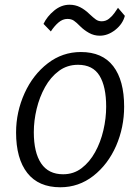

<svg xmlns="http://www.w3.org/2000/svg" viewBox="-20 -784 594 812"><path d="M235 8Q143 8 95.5 -52.5Q48 -113 48 -224Q48 -310.5 84 -390Q119.5 -468 181.8 -516Q244 -564 322 -564Q413 -564 459 -504Q505 -444 505 -333Q505 -245.5 471 -167Q436.5 -88.5 374.8 -40.2Q313 8 235 8ZM247 -47Q291.5 -47 325.2 -72.8Q359 -98.5 382.2 -140.5Q405.5 -182.5 417.2 -233Q429 -283.5 429 -333Q429 -418 400.8 -464Q372.5 -510 310 -510Q264 -510 229 -484Q194 -458 170.5 -415.8Q147 -373.5 135 -323.5Q123 -273.5 123 -225Q123 -139 154 -93Q185 -47 247 -47ZM402 -633Q377.5 -633 356.5 -644.8Q335.5 -656.5 319 -673Q303.5 -689 292.5 -696.5Q281.5 -704 265 -704Q245 -704 227.2 -688.8Q209.5 -673.5 195 -651L164 -683Q179 -714.5 209 -739.2Q239 -764 274 -764Q298 -764 318.5 -753.8Q339 -743.5 359 -724Q375 -709 385.5 -701.5Q396 -694 410 -694Q427.5 -694 441 -704.8Q454.5 -715.5 464 -729Q473.5 -742.5 479 -751L508 -717Q499 -682.5 467.8 -657.8Q436.5 -633 402 -633Z"/></svg>

Font: Merriweather Sans Light
Style: Italic
Weight: 300
Italic angle: -7.5°
Designer: Eben Sorkin
Foundry: Eben Sorkin
Version: Version 2.001; ttfautohint (v1.8.3)